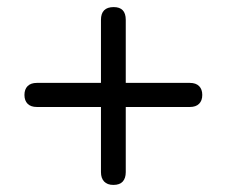

<svg xmlns="http://www.w3.org/2000/svg" viewBox="-20 -555 640 542"><path d="M300 -33Q283 -33 274 -42.5Q265 -52 265 -69V-253H84Q67 -253 58 -262Q49 -271 49 -287Q49 -303 58 -312Q67 -321 84 -321H265V-499Q265 -517 274 -526Q283 -535 301 -535Q318 -535 326.5 -526Q335 -517 335 -499V-321H516Q533 -321 542 -312Q551 -303 551 -287Q551 -271 542 -262Q533 -253 516 -253H335V-69Q335 -52 326.5 -42.5Q318 -33 300 -33Z"/></svg>

Font: Nunito Medium
Style: Regular
Weight: 500
Designer: Vernon Adams
Foundry: Vernon Adams
Version: Version 3.601